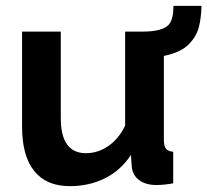

<svg xmlns="http://www.w3.org/2000/svg" viewBox="-20 -633 716 663"><path d="M579.1 -612.8H675.8Q674.8 -570.8 666.7 -539.6Q658.7 -508.3 633.8 -481.9Q605.5 -452.1 545.9 -439.9V-149.9Q545.9 -128.4 553.2 -119.4Q560.5 -110.4 578.1 -108.9V0Q545.9 5.9 520 5.9Q483.9 5.9 461.2 -10.5Q438.5 -26.9 435.1 -56.2L432.1 -98.1Q397.5 -44.9 342.8 -17.6Q288.1 9.8 221.2 9.8Q140.1 9.8 98.1 -42.5Q56.2 -94.7 56.2 -195.8V-523.9H189.9V-225.1Q189.9 -104 276.9 -104Q317.4 -104 353.5 -128.4Q389.6 -152.8 412.1 -199.2V-523.9H473.1Q539.1 -523.9 562 -546.9Q569.3 -555.2 573 -566.9Q576.7 -578.6 577.6 -587.4Q578.6 -596.2 579.1 -612.8Z"/></svg>

Font: Rawline
Style: Bold
Weight: 700
Designer: Matt McInerney, Pablo Impallari, Rodrigo Fuenzalida
Foundry: Matt McInerney, Pablo Impallari, Rodrigo Fuenzalida
Version: Version 4.020;PS 004.020;hotconv 1.0.88;makeotf.lib2.5.64775